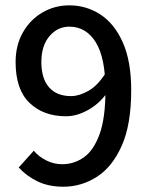

<svg xmlns="http://www.w3.org/2000/svg" viewBox="-20 -689 561 721"><path d="M218.3 12.2Q161.6 12.2 120.1 -8.3Q78.6 -28.8 50.3 -60.1L106.9 -123Q125.5 -100.6 154.1 -86.4Q182.6 -72.3 213.4 -72.3Q258.3 -72.3 295.2 -98.4Q332 -124.5 354 -185.3Q376 -246.1 376 -350.6Q376 -471.7 339.6 -530.3Q303.2 -588.9 240.2 -588.9Q196.3 -588.9 165.8 -553.2Q135.3 -517.6 135.3 -455.6Q135.3 -395 163.8 -361.6Q192.4 -328.1 247.1 -328.1Q276.9 -328.1 311.8 -347.7Q346.7 -367.2 377 -415L381.3 -339.4Q352.1 -298.8 310.1 -275.6Q268.1 -252.4 228 -252.4Q143.1 -252.4 90.8 -302.7Q38.6 -353 38.6 -455.6Q38.6 -519.5 66.2 -567.6Q93.8 -615.7 139.6 -642.3Q185.5 -668.9 240.2 -668.9Q304.7 -668.9 357.4 -634.3Q410.2 -599.6 441.4 -529.1Q472.7 -458.5 472.7 -350.6Q472.7 -220.7 436.8 -140.9Q400.9 -61 342.8 -24.4Q284.7 12.2 218.3 12.2Z"/></svg>

Font: Akatab SemiBold
Style: Regular
Weight: 600
Designer: SIL Global
Foundry: SIL Global
Version: Version 4.100